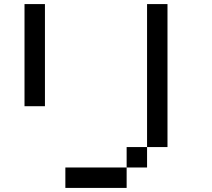

<svg xmlns="http://www.w3.org/2000/svg" viewBox="-20 -920 1040 940"><path d="M800 -200H700V-900H800ZM100 -400V-900H200V-400ZM300 0V-100H600V0ZM600 -100V-200H700V-100Z"/></svg>

Font: GalmuriMono9 Regular
Style: Regular
Weight: 400
Designer: Lee Minseo (quiple)
Version: Version 2.399;hotconv 1.1.1;makeotfexe 2.6.0 DEVELOPMENT